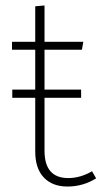

<svg xmlns="http://www.w3.org/2000/svg" viewBox="-20 -673 372 703"><path d="M332 -20Q284 10 227 10Q172 10 140.5 -23Q109 -56 109 -119V-315H25V-345H109V-491H24V-520H109V-650L143 -653V-520H285L280 -491H143V-345H277V-315H143V-121Q143 -21 230 -21Q274 -21 317 -46Z"/></svg>

Font: FiraGO UltraLight
Style: Regular
Weight: 200
Designer: bBox Type
Foundry: bBox Type GmbH
Version: Version 1.001